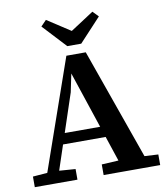

<svg xmlns="http://www.w3.org/2000/svg" viewBox="-94 -954 900 1033"><g transform="rotate(-10 356.0 -438.0)"><path d="M12 0V-58L115 -66H136L245 -58V0ZM69 0 302 -667H408L644 0H501L311 -570H312L291 -469L135 0ZM181 -200V-259H488V-200ZM388 0V-58L515 -65H568L697 -58V0ZM227 -876 399 -764H309L481 -876L511 -845L392 -717H316L197 -845Z"/></g></svg>

Font: Source Serif 4 SemiBold
Style: Regular
Weight: 600
Designer: Frank Grießhammer
Foundry: Adobe Systems Incorporated
Version: Version 4.004;hotconv 1.0.116;makeotfexe 2.5.65601